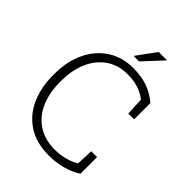

<svg xmlns="http://www.w3.org/2000/svg" viewBox="-254 -1020 1154 1154"><g transform="rotate(45 322.5 -443.5)"><path d="M375.5 10.3Q270 10.3 198 -35.9Q126 -82 89.1 -163.6Q52.2 -245.1 52.2 -350.6V-359.9Q52.2 -466.3 90.6 -547.6Q128.9 -628.9 199.2 -675Q269.5 -721.2 364.3 -721.2Q437.5 -721.2 490.5 -700.7Q543.5 -680.2 584.5 -644.5V-506.3H534.7L529.8 -619.6Q508.3 -635.7 484.6 -647Q460.9 -658.2 431.9 -664.3Q402.8 -670.4 364.3 -670.4Q286.6 -670.4 229.7 -631.1Q172.9 -591.8 141.8 -522.2Q110.8 -452.6 110.8 -360.8V-350.6Q110.8 -255.9 142.3 -186Q173.8 -116.2 233.2 -78.1Q292.5 -40 376 -40Q420.9 -40 462.6 -51.3Q504.4 -62.5 533.2 -81.1L538.1 -188.5H587.4V-46.9Q543.9 -18.6 489.5 -4.2Q435.1 10.3 375.5 10.3ZM313.5 -774.9 402.3 -897H470.7L471.7 -894.5L358.9 -773.4H315.9Z"/></g></svg>

Font: Roboto Slab LO Light
Style: Regular
Weight: 300
Designer: Google
Version: Version 2.000